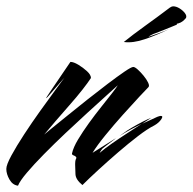

<svg xmlns="http://www.w3.org/2000/svg" viewBox="-20 -588 610 608"><path d="M37 0Q20 -2 10 -19.5Q0 -37 0 -53Q0 -66 16 -95.5Q32 -125 56.5 -162.5Q81 -200 107.5 -237Q134 -274 155 -302.5Q176 -331 184 -342Q159 -314 143.5 -295.5Q128 -277 126 -277Q125 -277 142.5 -303Q160 -329 203 -392Q213 -392 228 -383Q243 -374 255.5 -362.5Q268 -351 268 -341Q259 -327 241 -304Q223 -281 200 -255Q177 -229 156 -204.5Q135 -180 120 -162Q123 -165 143 -181Q163 -197 193 -221.5Q223 -246 256.5 -272.5Q290 -299 321 -322.5Q352 -346 374 -361Q396 -376 402 -376Q407 -376 416 -368Q425 -360 434.5 -348.5Q444 -337 449 -326.5Q454 -316 450 -312Q444 -306 421.5 -282Q399 -258 369.5 -225Q340 -192 313.5 -159.5Q287 -127 273 -104L343 -148Q351 -153 343 -147Q335 -141 323 -132Q311 -123 305 -118Q302 -115 298 -108.5Q294 -102 297 -105Q312 -118 335 -134Q358 -150 383.5 -166.5Q409 -183 429 -196Q411 -187 394 -178Q377 -169 358 -157L372 -167Q381 -174 398 -184Q415 -194 432.5 -203Q450 -212 459 -215L430 -196Q441 -201 453 -206.5Q465 -212 478 -218Q486 -221 489 -221Q498 -221 490.5 -210Q483 -199 469 -191Q447 -180 417 -157Q387 -134 354.5 -106Q322 -78 292 -50.5Q262 -23 241 -2Q220 -19 219 -36Q218 -53 218 -66V-70Q218 -73 218.5 -77.5Q219 -82 222 -88Q221 -93 214 -95.5Q207 -98 208 -102Q212 -121 227 -146Q242 -171 261.5 -198Q281 -225 301 -250Q321 -275 335 -293Q349 -311 353 -318Q342 -308 316 -284.5Q290 -261 256.5 -230.5Q223 -200 187 -166Q151 -132 119 -99.5Q87 -67 65 -41Q43 -15 37 0ZM372 -455Q399 -477 440 -506.5Q481 -536 518 -564Q524 -568 528 -568Q538 -568 548.5 -561.5Q559 -555 565.5 -546.5Q572 -538 569 -531Q563 -524 557.5 -520Q552 -516 545 -514Q540 -513 540 -512.5Q540 -512 540 -510L528 -505Q511 -498 496 -492Q481 -486 470 -482Q466 -481 457 -476Q448 -471 452 -472Q467 -477 483.5 -483Q500 -489 516 -496Q477 -477 439 -464Q401 -451 372 -455Z"/></svg>

Font: Smooch
Style: Regular
Weight: 400
Designer: Robert E. Leuschke
Foundry: Robert E. Leuschke
Version: Version 1.010; ttfautohint (v1.8.3)